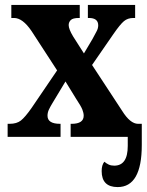

<svg xmlns="http://www.w3.org/2000/svg" viewBox="-20 -556 598 780"><path d="M11 0H226V-53H224Q173 -53 173 -86Q173 -99 179 -111.5Q185 -124 193 -137L246 -225L289 -155Q309 -125 314.5 -111Q320 -97 320 -86Q320 -53 271 -53H267V0H552V-53H541Q509 -53 476 -106L354 -292L441 -418Q468 -457 483.5 -470Q499 -483 522 -483H529V-536H337V-483H341Q379 -483 379 -453Q379 -440 371.5 -427Q364 -414 356 -398L321 -339L277 -408Q259 -438 259 -454Q259 -466 267.5 -474.5Q276 -483 301 -483H304V-536H26V-483H37Q72 -483 108 -430L212 -270L108 -117Q82 -80 65 -66.5Q48 -53 19 -53H11ZM458 204Q556 204 556 33V-53H499V37Q499 117 444 117Q431 117 421.5 112.5Q412 108 404 101Q393 114 393 139Q393 204 458 204Z"/></svg>

Font: Noto Serif ExtraCondensed Extra
Style: Regular
Weight: 800
Width: 3
Designer: Monotype Design Team
Foundry: Monotype Imaging Inc.
Version: Version 1.002